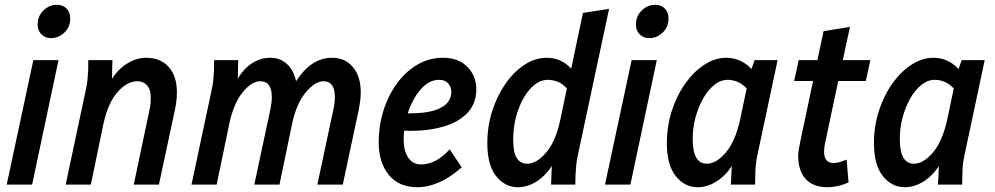

<svg xmlns="http://www.w3.org/2000/svg" viewBox="-20 -770 4150 801"><path d="M137 -667Q137 -703 161.5 -726.5Q186 -750 217 -750Q243 -750 258 -734Q273 -718 273 -693Q273 -657 248.5 -634Q224 -611 193 -611Q168 -611 152.5 -627Q137 -643 137 -667ZM8 0 119 -519H224L114 0Z M254 0 338 -395Q343 -417 345 -437Q347 -457 348 -480V-519H449L447 -441Q474 -483 512 -506Q550 -529 590 -529Q649 -529 683.5 -491Q718 -453 718 -384Q718 -365 715.5 -346Q713 -327 710 -313L643 0H538L604 -313Q607 -325 608 -337Q609 -349 609 -364Q609 -397 593.5 -414Q578 -431 553 -431Q510 -431 470 -385.5Q430 -340 411 -251L359 0Z M779 0 863 -395Q868 -417 870 -437Q872 -457 873 -480V-519H974L972 -442Q997 -484 1032 -506.5Q1067 -529 1108 -529Q1148 -529 1176.5 -503.5Q1205 -478 1215 -431Q1245 -478 1282.5 -503.5Q1320 -529 1366 -529Q1419 -529 1452 -490.5Q1485 -452 1485 -384Q1485 -365 1482.5 -348Q1480 -331 1477 -314L1410 0H1304L1371 -314Q1377 -341 1377 -365Q1377 -431 1330 -431Q1294 -431 1255 -384Q1216 -337 1198 -251L1146 0H1041L1108 -314Q1111 -328 1112.5 -340.5Q1114 -353 1114 -365Q1114 -431 1066 -431Q1030 -431 992 -384.5Q954 -338 936 -251L884 0Z M1560 -175Q1560 -247 1580.5 -311Q1601 -375 1637.5 -424Q1674 -473 1722.5 -501Q1771 -529 1828 -529Q1892 -529 1929.5 -491.5Q1967 -454 1967 -398Q1967 -339 1931.5 -300.5Q1896 -262 1833.5 -243Q1771 -224 1690 -224Q1678 -224 1666 -225Q1664 -206 1664 -188Q1664 -141 1683 -112.5Q1702 -84 1737 -84Q1799 -84 1856 -147L1906 -72Q1859 -30 1812.5 -9.5Q1766 11 1721 11Q1644 11 1602 -40.5Q1560 -92 1560 -175ZM1812 -437Q1769 -437 1734.5 -396.5Q1700 -356 1681 -297H1685Q1754 -297 1792.5 -309.5Q1831 -322 1847 -342Q1863 -362 1863 -385Q1863 -407 1850 -422Q1837 -437 1812 -437Z M2013 -173Q2013 -243 2033.5 -307Q2054 -371 2089 -421Q2124 -471 2168.5 -500Q2213 -529 2261 -529Q2321 -529 2363 -484L2412 -716L2521 -733L2391 -124Q2386 -101 2384 -81.5Q2382 -62 2381 -39L2380 0H2279L2282 -77Q2254 -35 2217 -12Q2180 11 2141 11Q2086 11 2049.5 -35.5Q2013 -82 2013 -173ZM2121 -187Q2121 -132 2136.5 -109.5Q2152 -87 2180 -87Q2218 -87 2258 -133Q2298 -179 2317 -268L2345 -401Q2327 -421 2306.5 -429Q2286 -437 2266 -437Q2227 -437 2194 -401.5Q2161 -366 2141 -309Q2121 -252 2121 -187Z M2633 -667Q2633 -703 2657.5 -726.5Q2682 -750 2713 -750Q2739 -750 2754 -734Q2769 -718 2769 -693Q2769 -657 2744.5 -634Q2720 -611 2689 -611Q2664 -611 2648.5 -627Q2633 -643 2633 -667ZM2504 0 2615 -519H2720L2610 0Z M2762 -173Q2762 -243 2782.5 -307Q2803 -371 2838.5 -421Q2874 -471 2918.5 -500Q2963 -529 3010 -529Q3071 -529 3115 -482L3128 -519H3224L3140 -124Q3135 -101 3133 -81.5Q3131 -62 3131 -39L3130 0H3029L3033 -77Q3005 -35 2967.5 -12Q2930 11 2891 11Q2836 11 2799 -35.5Q2762 -82 2762 -173ZM2870 -185Q2871 -87 2929 -87Q2968 -87 3007.5 -133Q3047 -179 3067 -268L3095 -401Q3076 -421 3056 -429Q3036 -437 3016 -437Q2986 -437 2959.5 -415.5Q2933 -394 2913 -358.5Q2893 -323 2881 -278Q2869 -233 2870 -185Z M3293 -432 3312 -519H3390L3416 -640L3526 -658L3496 -519H3611L3592 -432H3477L3423 -177Q3418 -156 3418 -138Q3418 -90 3457 -90Q3471 -90 3484 -94Q3497 -98 3512 -104L3520 -9Q3501 0 3477.5 5.5Q3454 11 3431 11Q3372 11 3341 -23.5Q3310 -58 3310 -119Q3310 -134 3313 -150Q3316 -166 3319 -181L3372 -432Z M3626 -173Q3626 -243 3646.5 -307Q3667 -371 3702.5 -421Q3738 -471 3782.5 -500Q3827 -529 3874 -529Q3935 -529 3979 -482L3992 -519H4088L4004 -124Q3999 -101 3997 -81.5Q3995 -62 3995 -39L3994 0H3893L3897 -77Q3869 -35 3831.5 -12Q3794 11 3755 11Q3700 11 3663 -35.5Q3626 -82 3626 -173ZM3734 -185Q3735 -87 3793 -87Q3832 -87 3871.5 -133Q3911 -179 3931 -268L3959 -401Q3940 -421 3920 -429Q3900 -437 3880 -437Q3850 -437 3823.5 -415.5Q3797 -394 3777 -358.5Q3757 -323 3745 -278Q3733 -233 3734 -185Z"/></svg>

Font: Radio Canada Condensed Medium
Style: Italic
Weight: 500
Width: 3
Italic angle: -12°
Designer: Charles Daoud, Etienne Aubert Bonn, Alexandre Saumier Demers, Jacques Le Bailly
Foundry: Radio-Canada
Version: Version 2.104; ttfautohint (v1.8.4.7-5d5b);gftools[0.9.28.de